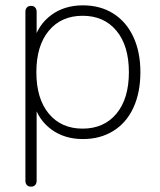

<svg xmlns="http://www.w3.org/2000/svg" viewBox="-20 -512 600 718"><path d="M75 164V-468Q75 -478 80.5 -484Q86 -490 96 -490Q106 -490 111.5 -484Q117 -478 117 -468V-358H106Q123 -420 172 -456Q221 -492 290 -492Q355 -492 403.5 -461.5Q452 -431 478.5 -374.5Q505 -318 505 -242Q505 -166 479 -109.5Q453 -53 404 -22.5Q355 8 290 8Q221 8 172 -28Q123 -64 106 -126H117V164Q117 174 111.5 180Q106 186 96 186Q86 186 80.5 180Q75 174 75 164ZM462 -242Q462 -341 415.5 -397Q369 -453 289 -453Q209 -453 162.5 -397Q116 -341 116 -242Q116 -143 162.5 -87Q209 -31 289 -31Q369 -31 415.5 -87Q462 -143 462 -242Z"/></svg>

Font: SN Pro Thin
Style: Regular
Weight: 200
Designer: Tobias Whetton
Foundry: Supernotes
Version: Version 1.003;Glyphs 3.3 (3324)